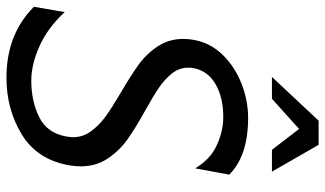

<svg xmlns="http://www.w3.org/2000/svg" viewBox="-224 -750 983 580"><g transform="rotate(90 267.0 -459.5)"><path d="M220 -63Q171 -63 115.5 -88Q60 -113 13 -164L-3 -71Q80 12 211 12Q307 12 383 -34.5Q459 -81 476 -178Q479 -196 479 -212Q479 -259 455 -294.5Q431 -330 397 -354Q363 -378 309 -408Q264 -433 239.5 -450Q215 -467 198 -488.5Q181 -510 181 -537Q181 -547 182 -552Q190 -596 230.5 -619.5Q271 -643 330 -643Q372 -643 415 -623.5Q458 -604 485 -558L504 -661Q447 -718 333 -718Q280 -718 229 -698Q178 -678 142 -641Q106 -604 97 -554Q94 -538 94 -523Q94 -479 116.5 -445Q139 -411 171.5 -387.5Q204 -364 257 -333Q303 -306 329 -287Q355 -268 373 -243.5Q391 -219 391 -189Q391 -182 389 -170Q379 -111 330.5 -87Q282 -63 220 -63ZM414 -931H341L209 -790H275L366 -872L429 -790H495Z"/></g></svg>

Font: Geom Light
Style: Italic
Weight: 300
Italic angle: -10°
Version: Version 1.102